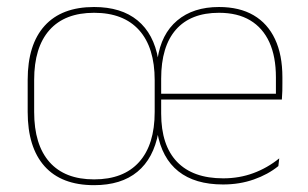

<svg xmlns="http://www.w3.org/2000/svg" viewBox="-20 -517 878 548"><path d="M248.5 11.5Q155.5 11.5 107.2 -42.5Q59 -96.5 59 -197.5V-289Q59 -390 107.5 -443.5Q156 -497 248.5 -497Q326 -497 372.5 -458.8Q419 -420.5 431.5 -348H429.5Q440 -420 485.8 -458.5Q531.5 -497 605 -497Q663.5 -497 703.8 -473.5Q744 -450 765 -405.2Q786 -360.5 786 -296.5V-279.5Q786 -268.5 785.8 -257.5Q785.5 -246.5 784.5 -233H767.5Q767.5 -250.5 767.5 -266.5Q767.5 -282.5 767.5 -296Q767.5 -355.5 748.8 -396.5Q730 -437.5 694 -459Q658 -480.5 605 -480.5Q524.5 -480.5 482.2 -432.5Q440 -384.5 440 -292.5V-240V-236V-193Q440 -102.5 485.2 -55.2Q530.5 -8 617 -8Q663 -8 703 -22.8Q743 -37.5 777 -65L774.5 -43Q745 -19 704.5 -4.8Q664 9.5 616.5 9.5Q536.5 9.5 489.2 -28Q442 -65.5 429 -139H432Q418.5 -65 372.2 -26.8Q326 11.5 248.5 11.5ZM430 -233V-249.5H778V-233ZM248.5 -5Q332.5 -5 377 -54.5Q421.5 -104 421.5 -197.5V-288Q421.5 -381.5 377 -431Q332.5 -480.5 248.5 -480.5Q165 -480.5 121.2 -431.2Q77.5 -382 77.5 -289V-197.5Q77.5 -104 121.2 -54.5Q165 -5 248.5 -5Z"/></svg>

Font: Anek Latin Thin
Style: Regular
Weight: 250
Designer: Yesha Goshar
Foundry: Ek Type
Version: Version 1.003